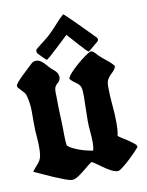

<svg xmlns="http://www.w3.org/2000/svg" viewBox="-81 -759 626 817"><g transform="rotate(-10 232.5 -350.5)"><path d="M99 -526Q110 -526 117 -522Q128 -516 142.5 -499Q157 -482 169 -473Q177 -467 182 -458.5Q187 -450 187 -440Q187 -426 175.5 -417Q164 -408 161 -396Q159 -388 159.5 -376.5Q160 -365 160 -357Q160 -315 162 -273Q164 -231 164 -189Q164 -169 167 -148Q175 -140 188.5 -133.5Q202 -127 217 -121.5Q232 -116 247.5 -112.5Q263 -109 274 -107Q278 -122 278 -140Q278 -164 275.5 -188.5Q273 -213 273 -237Q273 -251 273.5 -265.5Q274 -280 274 -294Q274 -303 274.5 -315Q275 -327 275 -339Q275 -351 274.5 -362.5Q274 -374 271 -382Q267 -394 251 -404.5Q235 -415 227 -426Q229 -435 243 -450.5Q257 -466 275 -481.5Q293 -497 310.5 -509.5Q328 -522 337 -525Q346 -523 352.5 -516.5Q359 -510 365 -503Q380 -488 397.5 -475Q415 -462 428 -445Q423 -432 415.5 -424.5Q408 -417 401 -410Q394 -403 389 -393Q384 -383 384 -365Q384 -324 388 -284Q392 -244 392 -204Q392 -190 391 -177Q390 -164 387 -151Q392 -146 404.5 -138.5Q417 -131 429.5 -122.5Q442 -114 452 -106Q462 -98 462 -93Q462 -92 461.5 -91Q461 -90 461 -88Q455 -81 442.5 -68Q430 -55 415.5 -41.5Q401 -28 387 -17Q373 -6 365 -3Q350 -3 333.5 -12Q317 -21 302 -31.5Q287 -42 275 -51Q263 -60 257 -60Q248 -54 236 -44Q224 -34 212 -24.5Q200 -15 187.5 -7.5Q175 0 165 0Q155 0 133.5 -8Q112 -16 87.5 -26.5Q63 -37 41 -47.5Q19 -58 7 -63Q19 -79 27.5 -88Q36 -97 41 -106Q46 -115 48 -127.5Q50 -140 50 -164Q50 -182 48.5 -199.5Q47 -217 46 -234Q45 -272 45.5 -312.5Q46 -353 35 -390Q33 -396 27.5 -402Q22 -408 16.5 -414Q11 -420 6.5 -425Q2 -430 2 -434Q2 -440 12 -451.5Q22 -463 35.5 -476Q49 -489 61.5 -500.5Q74 -512 79 -517Q88 -526 99 -526ZM330 -526Q328 -524 316.5 -535.5Q305 -547 291 -563Q277 -579 264 -593.5Q251 -608 247 -612Q243 -608 227.5 -593.5Q212 -579 195 -563Q178 -547 163.5 -534.5Q149 -522 148 -522Q146 -522 141.5 -526Q137 -530 131 -536Q125 -542 119.5 -548Q114 -554 111 -557Q109 -563 109 -565Q109 -569 112 -574Q131 -590 150.5 -604.5Q170 -619 188 -638Q202 -652 216.5 -668.5Q231 -685 245 -697Q247 -700 248 -701Q250 -701 267.5 -684Q285 -667 306.5 -645.5Q328 -624 347.5 -604Q367 -584 373 -578L376 -571Q376 -567 375 -565.5Q374 -564 373 -562Z"/></g></svg>

Font: Hand Textur
Style: Regular
Weight: 400
Designer: F. H. Ehmcke um 1935
Foundry: Peter Wiegel
Version: Version 1.000